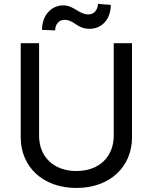

<svg xmlns="http://www.w3.org/2000/svg" viewBox="-20 -948 780 981"><path d="M561.1 -727.3V-254.3C561.1 -149.5 489 -74.2 370.4 -74.2C251.4 -74.2 179.7 -149.5 179.7 -254.3V-727.3H85.9V-246.4C85.9 -96.6 198.2 12.4 370.4 12.4C542.3 12.4 654.5 -96.6 654.5 -246.4V-727.3ZM194.6 -795.5 261.7 -792.6C261.7 -822.8 281.2 -846.6 307.9 -846.6C361.2 -846.6 371.8 -800.8 437.5 -800.8C498.9 -800.8 545.8 -847.7 546.2 -922.9L480.5 -928.3C480.5 -898.4 459.9 -874.3 432.9 -874.3C382.5 -874.3 358.3 -920.5 303.3 -920.5C241.8 -920.5 194.6 -869.3 194.6 -795.5Z"/></svg>

Font: GiG Sans Text
Style: Regular
Weight: 400
Designer: Andreas Faust
Version: Version 1.100;FEAKit 1.0